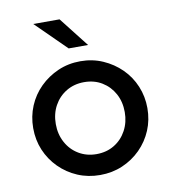

<svg xmlns="http://www.w3.org/2000/svg" viewBox="-81 -772 770 857"><g transform="rotate(-10 304.5 -343.0)"><path d="M304.7 14.6Q250 14.6 203.1 -5.4Q156.2 -25.4 120.6 -61Q85 -96.7 65.4 -143.1Q45.9 -189.5 45.9 -243.2Q45.9 -295.9 65.4 -342.8Q85 -389.6 120.6 -424.8Q156.2 -460 203.1 -480.5Q250 -501 304.7 -501Q359.4 -501 406.2 -480.5Q453.1 -460 488.8 -424.8Q524.4 -389.6 543.9 -342.8Q563.5 -295.9 563.5 -243.2Q563.5 -189.5 543.9 -143.1Q524.4 -96.7 488.8 -61Q453.1 -25.4 406.2 -5.4Q359.4 14.6 304.7 14.6ZM304.7 -80.1Q350.6 -80.1 385.7 -101.6Q420.9 -123 440.9 -160.2Q460.9 -197.3 460.9 -243.2Q460.9 -290 440.9 -326.7Q420.9 -363.3 385.7 -384.8Q350.6 -406.2 304.7 -406.2Q259.8 -406.2 224.1 -384.8Q188.5 -363.3 168.5 -326.7Q148.4 -290 148.4 -243.2Q148.4 -197.3 168.5 -160.2Q188.5 -123 224.1 -101.6Q259.8 -80.1 304.7 -80.1ZM263.7 -566.4 127 -701.2H246.1L351.6 -566.4Z"/></g></svg>

Font: Sen Medium
Style: Regular
Weight: 500
Designer: Kosal Sen, Philatype
Foundry: Philatype
Version: Version 2.000;gftools[0.9.31]